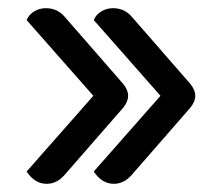

<svg xmlns="http://www.w3.org/2000/svg" viewBox="-20 -526 542 469"><path d="M94 -77Q65 -77 45 -107L208 -292L45 -477Q51 -491 64 -498.5Q77 -506 92 -506Q120 -506 138 -485L281 -321Q293 -306 293 -292Q293 -278 281 -263L138 -99Q119 -77 94 -77ZM258 -77Q229 -77 209 -107L372 -292L209 -477Q215 -491 228 -498.5Q241 -506 256 -506Q284 -506 302 -485L445 -321Q457 -306 457 -292Q457 -278 445 -263L302 -99Q283 -77 258 -77Z"/></svg>

Font: K2D
Style: Regular
Weight: 400
Version: Version 1.000; ttfautohint (v1.6)